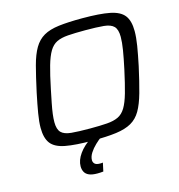

<svg xmlns="http://www.w3.org/2000/svg" viewBox="-127 -807 1040 1118"><g transform="rotate(-15 393.0 -248.0)"><path d="M347 8Q242 8 181.5 -3.5Q121 -15 96 -47.5Q71 -80 71 -142Q71 -178 79.5 -228.5Q88 -279 102 -346Q122 -438 138.5 -500.5Q155 -563 178 -602Q201 -641 236.5 -661.5Q272 -682 328.5 -689Q385 -696 470 -696Q576 -696 636 -684Q696 -672 721 -639.5Q746 -607 746 -545Q746 -507 738 -458Q730 -409 716 -342Q696 -251 678.5 -188.5Q661 -126 638.5 -87Q616 -48 580 -27.5Q544 -7 488 0.5Q432 8 347 8ZM349 -64Q410 -64 451 -67Q492 -70 519 -83Q546 -96 564 -126Q582 -156 597 -208.5Q612 -261 630 -344Q644 -409 651.5 -455Q659 -501 659 -534Q659 -578 640.5 -597Q622 -616 580 -620Q538 -624 468 -624Q406 -624 364.5 -621Q323 -618 296.5 -605Q270 -592 252 -562Q234 -532 219 -479.5Q204 -427 187 -344Q178 -300 171 -265Q164 -230 160.5 -202.5Q157 -175 157 -153Q157 -110 175.5 -91Q194 -72 236.5 -68Q279 -64 349 -64ZM322 200Q291 200 272.5 192Q254 184 246 169Q238 154 238 135Q238 98 265 60Q292 22 341 -10L398 0Q381 12 360 32Q339 52 325 74Q311 96 311 117Q311 130 320 139Q329 148 351 148Q354 148 358 148Q362 148 369 147L358 198Q349 199 340 199.5Q331 200 322 200Z"/></g></svg>

Font: Saira SemiExpanded
Style: Italic
Weight: 400
Width: 6
Italic angle: -12°
Designer: Hector Gatti with collaboration of the Omnibus-Type team
Foundry: Omnibus-Type
Version: Version 1.101